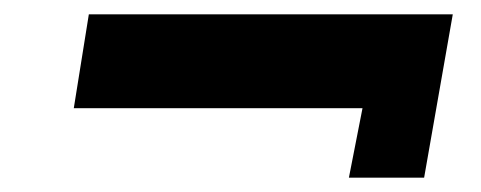

<svg xmlns="http://www.w3.org/2000/svg" viewBox="-20 -423 671 268"><path d="M83 -272H486L467 -175H572L612 -403H104Z"/></svg>

Font: Jost*
Style: Bold Italic
Weight: 700
Italic angle: -10°
Version: Version 3.7